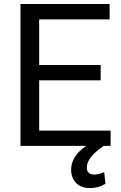

<svg xmlns="http://www.w3.org/2000/svg" viewBox="-20 -731 608 962"><path d="M484.4 -328.6V-405.3H176.3V-633.8H529.3V-710.9H82.5V0H412.1Q336.4 51.3 336.4 118.7Q336.4 160.6 361.6 186Q386.7 211.4 430.2 211.4Q474.1 211.4 508.3 189.9L502 130.9Q476.6 143.6 453.1 143.6Q415 143.6 415 108.4Q415 66.4 470.2 22L498.5 0H534.2V-76.7H176.3V-328.6Z"/></svg>

Font: FAU Chimera
Style: Regular
Weight: 400
Version: Version 1.002;hotconv 1.0.117;makeotfexe 2.5.65602